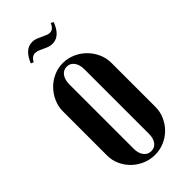

<svg xmlns="http://www.w3.org/2000/svg" viewBox="-212 -698 756 756"><g transform="rotate(-45 165.5 -320.0)"><path d="M165 -504Q192 -504 217 -493Q242 -482 260.5 -463.5Q279 -445 290 -420.5Q301 -396 301 -369V-123Q301 -96 290 -72Q279 -48 261 -30Q243 -12 218.5 -1.5Q194 9 167 9Q140 9 115 -1.5Q90 -12 71.5 -30Q53 -48 42 -72Q31 -96 31 -123V-369Q31 -396 42 -420.5Q53 -445 71 -463.5Q89 -482 113.5 -493Q138 -504 165 -504ZM166 -483Q147 -483 135.5 -467.5Q124 -452 124 -426V-67Q124 -43 135.5 -27.5Q147 -12 167 -12Q186 -12 197 -27Q208 -42 208 -67V-426Q208 -452 196.5 -467.5Q185 -483 166 -483ZM86 -587 75 -592Q98 -648 138 -648Q152 -648 165 -642L192 -630Q204 -624 214 -624Q233 -624 243 -649L254 -643Q232 -586 191 -586Q175 -586 161 -593L143 -601Q127 -609 116 -609Q98 -609 86 -587Z"/></g></svg>

Font: Moniqa Narrow Heading
Style: Bold
Weight: 700
Width: 4
Designer: Rajesh Rajput
Foundry: Rajesh Rajput
Version: Version 1.000